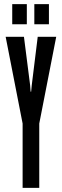

<svg xmlns="http://www.w3.org/2000/svg" viewBox="-20 -914 301 934"><path d="M90 0V-313L7.5 -735H96.5L126.5 -500L129 -468H131.5L134.5 -500L163.5 -735H253.5L171 -313V0ZM147 -796V-894H218V-796ZM39.5 -796V-894H110.5V-796Z"/></svg>

Font: League Gothic Condensed
Style: Regular
Weight: 400
Width: 3
Designer: The League of Moveable Type
Version: Version 2.001